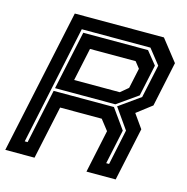

<svg xmlns="http://www.w3.org/2000/svg" viewBox="-116 -799 873 898"><g transform="rotate(15 321.0 -350.0)"><path d="M-12 0 137 -700H568.5L649.5 -597L603.5 -380L530.5 -324L577.5 -257.5L522.5 0H381L425 -207.5L386 -257.5H184.5L129.5 0ZM65.5 -62H79.5L135 -325H427L495.5 -229L460 -62H474L510 -233L440.5 -332L542.5 -404.5L577 -565.5L520 -637.5H187.5ZM214.5 -399H435.5L472.5 -430L493.5 -528L469.5 -558.5H248.5ZM138 -339 198.5 -623.5H512L562 -561.5L529.5 -409L430 -339Z"/></g></svg>

Font: Tourney
Style: Bold Italic
Weight: 700
Italic angle: -12°
Version: Version 1.015